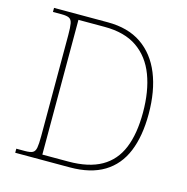

<svg xmlns="http://www.w3.org/2000/svg" viewBox="-105 -814 888 914"><g transform="rotate(15 338.5 -357.0)"><path d="M50 0V-20H93Q118 -20 130 -26Q142 -32 145.5 -51Q149 -70 149 -108V-606Q149 -645 145.5 -663.5Q142 -682 130 -688Q118 -694 93 -694H50V-714H315Q415 -714 481.5 -668.5Q548 -623 582 -539.5Q616 -456 616 -342Q616 -233 584.5 -156.5Q553 -80 487 -40Q421 0 319 0ZM305 -25Q405 -25 467.5 -60.5Q530 -96 559 -166.5Q588 -237 588 -342Q588 -447 558.5 -525Q529 -603 467 -646Q405 -689 306 -689H177V-25Z"/></g></svg>

Font: Noto Serif Tibetan Thin
Style: Regular
Weight: 250
Version: Version 2.103